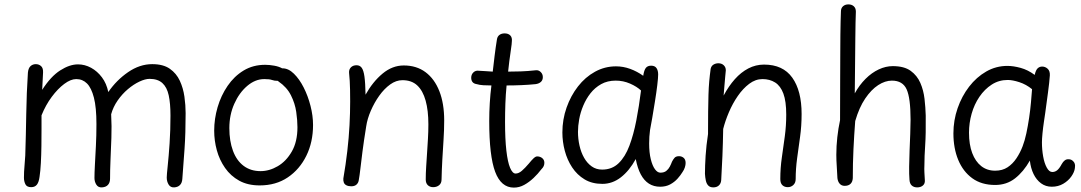

<svg xmlns="http://www.w3.org/2000/svg" viewBox="-20 -841 4920 874"><path d="M107 -510Q109 -531 119 -540Q129 -549 143 -549Q157 -549 167 -540Q177 -531 176 -511L172 -432Q211 -493 254 -520.5Q297 -548 335 -548Q366 -548 394.5 -532.5Q423 -517 444 -489Q465 -461 473 -422Q510 -476 563 -512.5Q616 -549 673 -549Q723 -549 753 -528Q783 -507 798.5 -473.5Q814 -440 819.5 -401Q825 -362 825 -326Q825 -234 820 -163Q815 -92 810 -27Q809 -9 799.5 1Q790 11 773 12Q756 13 747.5 -1Q739 -15 739 -33Q739 -45 743.5 -87Q748 -129 752 -188.5Q756 -248 756 -315Q756 -370 748 -407Q740 -444 719 -463Q698 -482 661 -482Q641 -482 614.5 -469.5Q588 -457 562 -435Q536 -413 515.5 -383.5Q495 -354 486 -321Q489 -266 487 -213Q485 -160 483 -113Q481 -66 481 -28Q481 -10 471.5 0.5Q462 11 444 12Q427 13 418.5 -0.5Q410 -14 410 -31Q410 -53 412 -90.5Q414 -128 416.5 -176Q419 -224 419 -276Q419 -352 407.5 -396.5Q396 -441 376 -461Q356 -481 327 -481Q302 -481 272.5 -459Q243 -437 215.5 -400Q188 -363 169 -316Q169 -291 169 -254.5Q169 -218 168.5 -177Q168 -136 166 -99Q164 -62 160 -36Q157 -12 148 -0.5Q139 11 122 11Q102 11 95.5 -2.5Q89 -16 89 -32Q89 -59 91.5 -85.5Q94 -112 95 -133Q98 -226 99.5 -322Q101 -418 107 -510Z M1334 -262Q1334 -293 1328.5 -331.5Q1323 -370 1304.5 -407Q1286 -444 1248 -470Q1239 -477 1235 -484Q1231 -491 1231 -502Q1231 -516 1242 -523Q1253 -530 1266 -530Q1293 -530 1318 -505.5Q1343 -481 1362.5 -442.5Q1382 -404 1393.5 -359Q1405 -314 1405 -272Q1405 -194 1374.5 -132Q1344 -70 1290 -33.5Q1236 3 1162 3Q1108 3 1069 -18.5Q1030 -40 1004.5 -76.5Q979 -113 967 -157Q955 -201 955 -246Q955 -300 970.5 -353Q986 -406 1016 -450Q1046 -494 1089 -520Q1132 -546 1187 -546Q1206 -546 1228.5 -542Q1251 -538 1267 -528.5Q1283 -519 1283 -501Q1283 -489 1272.5 -481Q1262 -473 1243 -473Q1229 -473 1218 -477Q1207 -481 1183 -481Q1142 -481 1105.5 -450Q1069 -419 1046.5 -368.5Q1024 -318 1024 -258Q1024 -199 1040.5 -154.5Q1057 -110 1089 -86Q1121 -62 1166 -62Q1206 -62 1244.5 -84.5Q1283 -107 1308.5 -151.5Q1334 -196 1334 -262Z M1569 -510Q1568 -525 1577.5 -534.5Q1587 -544 1603 -544Q1618 -544 1626.5 -532.5Q1635 -521 1639 -492.5Q1643 -464 1644 -410Q1677 -469 1721.5 -506Q1766 -543 1818 -543Q1876 -543 1917 -512.5Q1958 -482 1980 -426Q2002 -370 2002 -293Q2002 -249 1999 -204Q1996 -159 1993.5 -114Q1991 -69 1990 -24Q1990 -7 1979 2Q1968 11 1952 11Q1937 11 1927.5 2Q1918 -7 1918 -24Q1918 -52 1920 -82.5Q1922 -113 1924 -144.5Q1926 -176 1928 -208.5Q1930 -241 1930 -275Q1930 -338 1917.5 -383Q1905 -428 1879.5 -452Q1854 -476 1812 -476Q1783 -476 1756 -456.5Q1729 -437 1706.5 -405.5Q1684 -374 1668 -337Q1652 -300 1647 -266Q1636 -198 1630 -151Q1624 -104 1620.5 -73Q1617 -42 1613 -20Q1611 -8 1602.5 -0.5Q1594 7 1579 7Q1566 7 1557 2.5Q1548 -2 1545 -10.5Q1542 -19 1543 -29Q1554 -93 1561 -153.5Q1568 -214 1571 -271Q1574 -328 1574 -379Q1574 -410 1573.5 -432Q1573 -454 1572 -472.5Q1571 -491 1569 -510Z M2319 13Q2261 13 2234 -59Q2207 -131 2207 -290Q2207 -331 2209.5 -372Q2212 -413 2217 -452Q2198 -452 2180.5 -453Q2163 -454 2150 -458Q2137 -460 2131 -467.5Q2125 -475 2125 -487Q2125 -502 2135 -511.5Q2145 -521 2159 -519Q2177 -518 2192.5 -517Q2208 -516 2223 -515Q2227 -550 2231.5 -587Q2236 -624 2242 -661Q2244 -675 2253.5 -682Q2263 -689 2277 -689Q2294 -689 2303 -679.5Q2312 -670 2310 -653Q2310 -643 2306 -617Q2302 -591 2298.5 -563Q2295 -535 2293 -515Q2320 -515 2350.5 -516Q2381 -517 2418 -521Q2431 -523 2441 -513.5Q2451 -504 2451 -490Q2451 -476 2442 -468Q2433 -460 2418 -458Q2389 -455 2354.5 -453.5Q2320 -452 2286 -452Q2282 -411 2280.5 -369Q2279 -327 2279 -286Q2279 -208 2285 -155.5Q2291 -103 2302 -77Q2313 -51 2327 -51Q2341 -51 2355.5 -63.5Q2370 -76 2387 -96Q2399 -111 2408.5 -120Q2418 -129 2425 -129Q2439 -129 2448.5 -121Q2458 -113 2458 -100Q2458 -92 2455 -85Q2452 -78 2444 -70Q2429 -50 2409 -31Q2389 -12 2366.5 0.5Q2344 13 2319 13Z M2540 -238Q2540 -297 2559 -351Q2578 -405 2611 -447.5Q2644 -490 2688.5 -514.5Q2733 -539 2784 -539Q2817 -539 2848.5 -527.5Q2880 -516 2908 -496Q2912 -522 2920 -532Q2928 -542 2944 -542Q2961 -542 2968.5 -531Q2976 -520 2976 -502Q2976 -487 2972 -453.5Q2968 -420 2961.5 -380Q2955 -340 2949 -304Q2943 -268 2939 -249Q2935 -219 2935 -188Q2935 -146 2942.5 -116Q2950 -86 2961.5 -70.5Q2973 -55 2986 -55Q3003 -55 3013 -63Q3023 -71 3029 -82.5Q3035 -94 3039 -105Q3044 -115 3050.5 -122.5Q3057 -130 3071 -130Q3083 -130 3092 -122.5Q3101 -115 3101 -99Q3101 -90 3097.5 -79Q3094 -68 3087 -58Q3078 -43 3064 -27.5Q3050 -12 3030.5 -1.5Q3011 9 2985 9Q2956 9 2934 -5Q2912 -19 2897 -47Q2882 -75 2874 -117Q2845 -64 2806.5 -34Q2768 -4 2722 -4Q2675 -4 2641 -24.5Q2607 -45 2584.5 -79Q2562 -113 2551 -154.5Q2540 -196 2540 -238ZM2611 -241Q2611 -209 2618 -178Q2625 -147 2639 -122.5Q2653 -98 2673.5 -83.5Q2694 -69 2721 -69Q2766 -69 2796 -98Q2826 -127 2845 -177.5Q2864 -228 2876.5 -292.5Q2889 -357 2898 -429Q2879 -447 2848 -460.5Q2817 -474 2783 -474Q2745 -474 2716.5 -458Q2688 -442 2668 -416.5Q2648 -391 2635 -360Q2622 -329 2616.5 -298Q2611 -267 2611 -241Z M3215 -528Q3218 -541 3228 -547Q3238 -553 3250 -553Q3265 -553 3274.5 -544Q3284 -535 3284 -521Q3283 -509 3281 -489.5Q3279 -470 3277.5 -448.5Q3276 -427 3274 -406Q3297 -449 3325 -480.5Q3353 -512 3386.5 -529.5Q3420 -547 3458 -547Q3544 -547 3586.5 -487.5Q3629 -428 3629 -322Q3629 -268 3622 -218Q3615 -168 3608.5 -120Q3602 -72 3602 -26Q3602 -9 3591.5 1Q3581 11 3566 11Q3551 11 3541.5 2Q3532 -7 3532 -26Q3532 -76 3539 -124Q3546 -172 3552.5 -220.5Q3559 -269 3559 -319Q3559 -380 3546 -415Q3533 -450 3508.5 -465.5Q3484 -481 3451 -481Q3419 -481 3390.5 -459.5Q3362 -438 3338.5 -404Q3315 -370 3298 -330Q3281 -290 3272 -254Q3271 -191 3268.5 -130.5Q3266 -70 3263 -21Q3262 -6 3252.5 3Q3243 12 3227 12Q3212 12 3204 3.5Q3196 -5 3193 -19Q3190 -33 3189 -50Q3189 -85 3192 -132Q3195 -179 3203 -231Q3203 -289 3203.5 -332.5Q3204 -376 3205 -409.5Q3206 -443 3208.5 -471Q3211 -499 3215 -528Z M3808 -789Q3808 -804 3817.5 -812.5Q3827 -821 3842 -821Q3857 -821 3866.5 -812.5Q3876 -804 3876 -788Q3875 -767 3874.5 -738Q3874 -709 3873.5 -666.5Q3873 -624 3872.5 -563Q3872 -502 3871 -416Q3892 -454 3920 -482Q3948 -510 3980 -525Q4012 -540 4044 -540Q4096 -540 4125.5 -518.5Q4155 -497 4169.5 -463.5Q4184 -430 4188.5 -391Q4193 -352 4194 -315Q4195 -231 4191.5 -180Q4188 -129 4188 -90Q4187 -71 4188 -55.5Q4189 -40 4190 -20Q4191 -5 4181 3.5Q4171 12 4155 12Q4140 12 4130.5 3.5Q4121 -5 4120 -23Q4118 -47 4118.5 -82Q4119 -117 4120.5 -156Q4122 -195 4123.5 -231.5Q4125 -268 4125 -296Q4125 -395 4107 -434.5Q4089 -474 4040 -474Q4009 -474 3977.5 -453.5Q3946 -433 3918.5 -392.5Q3891 -352 3873 -290Q3868 -225 3865 -161.5Q3862 -98 3862 -30Q3861 -13 3851.5 -4Q3842 5 3825 5Q3811 5 3802.5 -4.5Q3794 -14 3792 -30Q3791 -57 3789 -84Q3787 -111 3787 -136Q3787 -176 3791.5 -216.5Q3796 -257 3804 -294Q3804 -398 3804.5 -472Q3805 -546 3805 -597Q3805 -648 3805.5 -682.5Q3806 -717 3806.5 -741.5Q3807 -766 3808 -789Z M4320 -234Q4320 -293 4339 -348Q4358 -403 4391.5 -446.5Q4425 -490 4469.5 -515.5Q4514 -541 4566 -541Q4593 -541 4626 -532Q4659 -523 4690 -500Q4695 -522 4703.5 -530Q4712 -538 4724 -538Q4738 -538 4749 -528Q4760 -518 4759 -498Q4757 -467 4750.5 -419.5Q4744 -372 4738 -327Q4736 -313 4732 -286.5Q4728 -260 4725.5 -234Q4723 -208 4723 -193Q4723 -160 4728.5 -129Q4734 -98 4745 -78Q4756 -58 4770 -58Q4783 -58 4793 -66.5Q4803 -75 4813 -94Q4819 -105 4827 -111Q4835 -117 4845 -116Q4854 -116 4861.5 -110.5Q4869 -105 4872 -96.5Q4875 -88 4873 -76Q4871 -58 4857 -38Q4843 -18 4820 -4.5Q4797 9 4768 9Q4740 9 4719 -6.5Q4698 -22 4685 -48.5Q4672 -75 4668 -110Q4639 -59 4600.5 -29Q4562 1 4510 1Q4448 1 4406 -29.5Q4364 -60 4342 -113Q4320 -166 4320 -234ZM4391 -237Q4391 -183 4405.5 -144.5Q4420 -106 4446.5 -85Q4473 -64 4510 -64Q4543 -64 4566.5 -79.5Q4590 -95 4607 -120.5Q4624 -146 4635 -175Q4645 -201 4652 -234Q4659 -267 4664.5 -303.5Q4670 -340 4673 -374.5Q4676 -409 4678 -435Q4651 -457 4620 -467Q4589 -477 4567 -477Q4527 -477 4494.5 -456Q4462 -435 4438.5 -400.5Q4415 -366 4403 -323.5Q4391 -281 4391 -237Z"/></svg>

Font: Playpen Sans Light
Style: Regular
Weight: 300
Designer: Laura Meseguer, Veronika Burian, José Scaglione
Foundry: TypeTogether
Version: Version 1.001